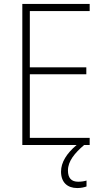

<svg xmlns="http://www.w3.org/2000/svg" viewBox="-20 -827 530 972"><path d="M324 36C324 -11 358 -52 406 -93H434V-129H131V-451H417V-486H131V-771H434V-807H93V-93H368C317 -50 289 -5 289 42C289 96 321 125 371 125C391 125 407 121 418 117V87C409 90 393 93 376 93C341 93 324 74 324 36Z"/></svg>

Font: Noto Sans Kannada UI SemiCondensed ExtraLight
Style: Regular
Weight: 200
Width: 4
Designer: Jelle Bosma - Monotype Design Team
Foundry: Monotype Imaging Inc.
Version: Version 2.005